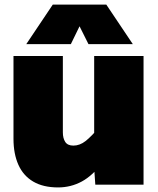

<svg xmlns="http://www.w3.org/2000/svg" viewBox="-20 -808 690 840"><path d="M255 -563V-229Q255 -203 265.5 -187Q276 -171 301 -171Q329 -171 354.5 -191Q380 -211 416 -254L430 -99Q386 -40 338 -14Q290 12 234 12Q169 12 125.5 -13.5Q82 -39 60.5 -87Q39 -135 39 -201V-563ZM608 -563V0H397L392 -72V-563ZM95 -615 211 -788H445L561 -615H367L328 -693L290 -615Z"/></svg>

Font: Azeret Mono Thin Black
Style: Regular
Weight: 900
Version: Version 1.002